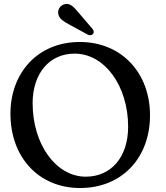

<svg xmlns="http://www.w3.org/2000/svg" viewBox="-20 -927 834 965"><path d="M377.5 -860.5C351.5 -891 332.5 -914.5 303 -905.5C278.5 -897.5 267.5 -874 274 -852.5C280.5 -830.5 299.5 -819.5 328.5 -803.5L422 -752.5C430.5 -748 442 -749.5 447.5 -756.5C454 -764.5 451 -775 443.5 -783.5ZM382.5 18C592.5 18 734 -133 734 -347.5C734 -560.5 591 -716 381 -716C170.5 -716 32.5 -562 32.5 -355C32.5 -137.5 174 18 382.5 18ZM411 -39C262.5 -39 144 -200 144 -408.5C144 -557.5 228 -657.5 355 -657.5C506.5 -657.5 624 -494.5 624 -290C624 -136 537.5 -39 411 -39Z"/></svg>

Font: dr Title
Style: Regular
Weight: 400
Version: Version 1.000;hotconv 1.0.109;makeotfexe 2.5.65596